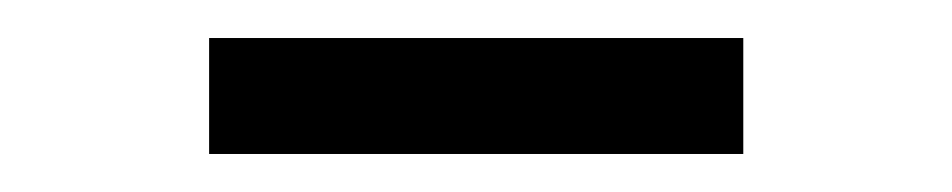

<svg xmlns="http://www.w3.org/2000/svg" viewBox="-20 -742 501 101"><path d="M371 -722V-661H90V-722Z"/></svg>

Font: Merriweather Light
Style: Regular
Weight: 300
Designer: Eben Sorkin
Foundry: Eben Sorkin
Version: Version 2.100